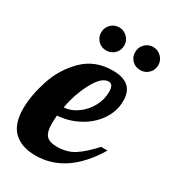

<svg xmlns="http://www.w3.org/2000/svg" viewBox="-186 -785 784 880"><g transform="rotate(30 205.5 -344.5)"><path d="M-13 -153Q-13 -222 14 -305Q41 -388 102 -448.5Q163 -509 257 -509Q367 -509 367 -413Q367 -357 335 -310Q303 -263 250 -234.5Q197 -206 137 -202Q135 -172 135 -162Q135 -113 152 -95.5Q169 -78 207 -78Q261 -78 299.5 -103Q338 -128 384 -179H418Q307 6 143 6Q69 6 28 -32.5Q-13 -71 -13 -153ZM290 -415Q290 -456 265 -456Q229 -456 194.5 -393Q160 -330 145 -250Q182 -252 215.5 -276Q249 -300 269.5 -337Q290 -374 290 -415ZM122 -634Q122 -659 139.5 -677Q157 -695 183 -695Q208 -695 226 -677Q244 -659 244 -634Q244 -608 226 -590.5Q208 -573 183 -573Q157 -573 139.5 -590.5Q122 -608 122 -634ZM302 -634Q302 -659 319.5 -677Q337 -695 363 -695Q388 -695 406 -677Q424 -659 424 -634Q424 -608 406 -590.5Q388 -573 363 -573Q337 -573 319.5 -590.5Q302 -608 302 -634Z"/></g></svg>

Font: Lobster
Style: Regular
Weight: 400
Designer: Impallari Type
Foundry: Impallari Type
Version: Version 2.100